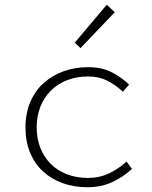

<svg xmlns="http://www.w3.org/2000/svg" viewBox="-20 -774 640 806"><path d="M347 12Q291 12 243.5 -5Q196 -22 161 -54Q126 -86 106.5 -132.5Q87 -179 87 -239Q87 -299 107.5 -346.5Q128 -394 164 -426Q200 -458 247.5 -475Q295 -492 349 -492Q409 -492 450.5 -470Q492 -448 522 -419L496 -389Q465 -418 430 -435.5Q395 -453 350 -453Q302 -453 262 -437.5Q222 -422 193.5 -393.5Q165 -365 149.5 -326Q134 -287 134 -239Q134 -192 149.5 -153Q165 -114 193 -86Q221 -58 261 -42.5Q301 -27 349 -27Q398 -27 438.5 -46.5Q479 -66 511 -96L534 -65Q496 -30 450 -9Q404 12 347 12ZM318 -572 294 -595 428 -754 462 -723Z"/></svg>

Font: Source Code Pro Light
Style: Regular
Weight: 300
Monospace: yes
Designer: Paul D. Hunt, Teo Tuominen
Foundry: Adobe Systems Incorporated
Version: Version 2.030;PS 1.000;hotconv 16.6.51;makeotf.lib2.5.65220